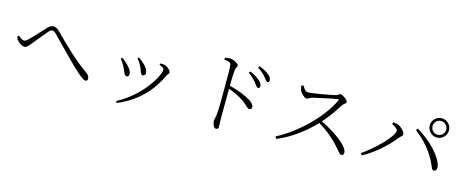

<svg xmlns="http://www.w3.org/2000/svg" viewBox="-42 -1404 5075 2109"><g transform="rotate(15 2495.0 -349.0)"><path d="M906 -99C922 -99 930 -109 930 -125C930 -147 916 -170 896 -184C765 -272 610 -421 487 -547C459 -576 436 -584 413 -584C389 -584 369 -569 349 -548C315 -513 231 -417 186 -376C167 -358 154 -349 140 -349C123 -349 99 -366 75 -387L58 -372C65 -355 70 -339 82 -328C102 -307 138 -284 162 -284C187 -284 202 -304 227 -334C265 -379 345 -480 376 -514C392 -532 404 -537 415 -537C428 -537 440 -530 459 -512C539 -431 702 -261 767 -201C831 -141 880 -99 906 -99Z M1291 30 1303 49C1541 -49 1679 -220 1750 -379C1761 -402 1777 -407 1777 -423C1777 -445 1733 -485 1699 -492C1683 -495 1667 -494 1654 -494L1648 -478C1689 -462 1703 -450 1703 -436C1703 -366 1560 -111 1291 30ZM1331 -262C1348 -262 1357 -275 1357 -294C1357 -322 1337 -355 1300 -391C1283 -408 1258 -431 1232 -446L1219 -434C1238 -411 1256 -383 1272 -352C1300 -299 1301 -262 1331 -262ZM1499 -318C1516 -318 1528 -329 1528 -349C1528 -381 1508 -412 1480 -439C1459 -461 1437 -479 1408 -496L1395 -486C1417 -461 1434 -432 1447 -406C1471 -359 1472 -318 1499 -318Z M2758 -512C2771 -512 2779 -521 2779 -535C2779 -556 2768 -577 2742 -599C2718 -620 2682 -643 2633 -665L2618 -647C2662 -617 2687 -588 2709 -563C2731 -537 2742 -512 2758 -512ZM2842 -602C2855 -602 2862 -609 2862 -625C2862 -645 2852 -665 2825 -687C2801 -707 2765 -728 2715 -747L2701 -729C2745 -700 2769 -677 2792 -652C2815 -626 2826 -602 2842 -602ZM2726 -263C2744 -263 2753 -277 2753 -292C2753 -317 2727 -341 2700 -359C2645 -394 2549 -432 2454 -456C2454 -509 2456 -587 2461 -637C2465 -669 2481 -672 2481 -690C2481 -711 2418 -746 2378 -746C2362 -746 2346 -743 2321 -738L2322 -716C2377 -711 2397 -705 2400 -674C2405 -623 2404 -518 2404 -438C2404 -358 2405 -188 2397 -114C2393 -77 2384 -60 2384 -39C2384 -14 2399 41 2427 41C2445 41 2455 31 2455 10C2455 -7 2453 -36 2452 -79L2454 -421C2525 -396 2583 -366 2631 -334C2687 -293 2700 -263 2726 -263Z M3832 -38C3851 -38 3859 -51 3859 -68C3859 -145 3692 -261 3532 -339C3607 -422 3667 -515 3701 -569C3714 -590 3741 -596 3741 -614C3741 -634 3681 -680 3654 -680C3640 -680 3630 -664 3610 -658C3553 -643 3351 -607 3299 -607C3266 -607 3250 -645 3235 -668L3212 -659C3215 -631 3222 -611 3227 -600C3239 -577 3278 -537 3303 -537C3326 -537 3329 -554 3360 -562C3415 -575 3557 -607 3635 -620C3646 -622 3652 -620 3647 -607C3551 -401 3318 -169 3082 -47L3098 -22C3278 -99 3416 -216 3509 -314C3597 -263 3667 -206 3738 -131C3796 -71 3808 -38 3832 -38Z M4797 -494C4857 -494 4906 -543 4906 -604C4906 -664 4857 -713 4797 -713C4737 -713 4687 -664 4687 -604C4687 -543 4737 -494 4797 -494ZM4035 -113 4050 -91C4180 -159 4304 -269 4396 -385C4414 -406 4433 -414 4433 -431C4433 -458 4384 -509 4348 -522C4328 -529 4306 -529 4293 -531L4284 -511C4308 -499 4353 -474 4353 -452C4353 -382 4158 -194 4035 -113ZM4860 -135C4878 -135 4893 -152 4889 -185C4872 -301 4707 -457 4571 -535L4555 -514C4673 -422 4759 -321 4818 -189C4834 -151 4838 -134 4860 -135ZM4797 -526C4753 -526 4719 -560 4719 -604C4719 -647 4753 -682 4797 -682C4840 -682 4875 -647 4875 -604C4875 -560 4840 -526 4797 -526Z"/></g></svg>

Font: Source Han Serif CN Light
Style: Regular
Weight: 300
Designer: Ryoko NISHIZUKA 西塚涼子 (kana & ideographs); Frank Grießhammer (Latin, Greek & Cyrillic); Wenlong ZHANG 张文龙 (bopomofo); San
Foundry: Adobe
Version: Version 2.003;hotconv 1.1.1;makeotfexe 2.6.0